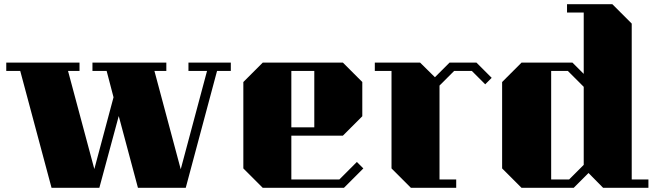

<svg xmlns="http://www.w3.org/2000/svg" viewBox="-20 -900 3137 920"><path d="M1086 -560H1020L870 0H641L549 -344L456 0H227L77 -560H10V-600H361V-560H306L432 -90L524 -434L491 -560H423V-600H777V-560H720L846 -89L972 -560H883V-600H1086Z M1239 0H1628L1721 -93L1690 -124L1606 -40H1376V-250H1623L1716 -343V-507L1623 -600H1239L1146 -507V-93ZM1376 -560H1486V-290H1376Z M2336 -527 2305 -496 2241 -560H2156L2086 -490V-40H2166V0H1949L1856 -93V-560H1776V-600H1993L2064 -530L2134 -600H2263Z M3087 -40V0H2870L2800 -71L2729 0H2479L2386 -93V-507L2479 -600H2723L2777 -546V-840H2697V-880H2914L3007 -787V-40ZM2777 -110V-484L2701 -560H2621V-40H2707Z"/></svg>

Font: Kumar One
Style: Regular
Weight: 400
Designer: Parimal Parmar
Foundry: Indian Type Foundry
Version: Version 1.001;PS 1.001;hotconv 1.0.88;makeotf.lib2.5.647800